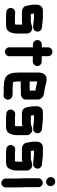

<svg xmlns="http://www.w3.org/2000/svg" viewBox="1007 -1752 857 2912"><g transform="rotate(90 1436.0 -295.5)"><path d="M352 -205C352 -203 353 -193 353 -191V-114C351 -107 349 -100 348 -94V-93H226C215 -93 206 -94 195 -95L175 -97H169C132 -97 101 -66 100 -30C99 6 130 38 166 38H173C182 38 192 41 202 41C211 42 219 42 226 42H352C390 42 415 37 438 20C454 8 459 -5 468 -23C480 -48 488 -83 488 -118V-277C488 -315 450 -355 411 -355C384 -355 358 -348 337 -340C328 -338 320 -336 312 -334H192C190 -343 189 -349 188 -359L186 -377C185 -379 185 -381 185 -382H256C261 -381 265 -381 269 -381L290 -378C314 -376 330 -373 355 -371H359C368 -369 377 -368 385 -368H392C428 -368 459 -400 459 -436C459 -472 428 -503 392 -503H386C377 -503 365 -506 357 -506C347 -506 337 -509 327 -510C302 -512 285 -516 259 -516C252 -517 246 -517 239 -517H134C83 -517 50 -472 50 -425V-383C50 -342 62 -307 67 -269C73 -227 113 -199 160 -199H311C326 -199 338 -203 352 -205Z M697 -594V-501H655C618 -501 587 -471 587 -434C587 -397 618 -366 655 -366H697V-8C697 28 729 59 765 59C801 59 832 28 832 -8V-364H913C950 -364 981 -395 981 -432C981 -469 950 -499 913 -499H832V-594C832 -631 802 -662 765 -662C728 -662 697 -631 697 -594Z M1296 -316H1215V-432C1230 -429 1244 -425 1257 -422C1285 -417 1311 -409 1340 -406L1354 -404V-318C1341 -318 1310 -316 1296 -316ZM1358 -183H1411C1426 -183 1442 -189 1461 -202C1480 -215 1489 -233 1489 -257V-442C1487 -502 1435 -532 1377 -537L1359 -540L1343 -542C1325 -546 1301 -552 1281 -555C1249 -562 1220 -574 1182 -574C1111 -574 1080 -519 1080 -449V-142C1080 -129 1081 -117 1082 -106C1084 -74 1085 -52 1095 -27C1108 7 1127 37 1159 52C1192 66 1231 75 1277 75H1283C1291 76 1299 77 1307 77H1400C1462 98 1513 35 1482 -20C1467 -47 1439 -58 1399 -58H1307C1298 -58 1287 -60 1276 -60C1271 -60 1255 -62 1250 -62L1235 -65C1231 -66 1227 -67 1224 -68C1223 -70 1222 -72 1221 -75C1221 -76 1221 -76 1220 -77C1220 -82 1219 -88 1218 -94C1217 -109 1215 -126 1215 -143V-181H1296C1310 -181 1344 -183 1358 -183Z M1893 -205C1893 -203 1894 -193 1894 -191V-114C1892 -107 1890 -100 1889 -94V-93H1767C1756 -93 1747 -94 1736 -95L1716 -97H1710C1673 -97 1642 -66 1641 -30C1640 6 1671 38 1707 38H1714C1723 38 1733 41 1743 41C1752 42 1760 42 1767 42H1893C1931 42 1956 37 1979 20C1995 8 2000 -5 2009 -23C2021 -48 2029 -83 2029 -118V-277C2029 -315 1991 -355 1952 -355C1925 -355 1899 -348 1878 -340C1869 -338 1861 -336 1853 -334H1733C1731 -343 1730 -349 1729 -359L1727 -377C1726 -379 1726 -381 1726 -382H1797C1802 -381 1806 -381 1810 -381L1831 -378C1855 -376 1871 -373 1896 -371H1900C1909 -369 1918 -368 1926 -368H1933C1969 -368 2000 -400 2000 -436C2000 -472 1969 -503 1933 -503H1927C1918 -503 1906 -506 1898 -506C1888 -506 1878 -509 1868 -510C1843 -512 1826 -516 1800 -516C1793 -517 1787 -517 1780 -517H1675C1624 -517 1591 -472 1591 -425V-383C1591 -342 1603 -307 1608 -269C1614 -227 1654 -199 1701 -199H1852C1867 -199 1879 -203 1893 -205Z M2430 -205C2430 -203 2431 -193 2431 -191V-114C2429 -107 2427 -100 2426 -94V-93H2304C2293 -93 2284 -94 2273 -95L2253 -97H2247C2210 -97 2179 -66 2178 -30C2177 6 2208 38 2244 38H2251C2260 38 2270 41 2280 41C2289 42 2297 42 2304 42H2430C2468 42 2493 37 2516 20C2532 8 2537 -5 2546 -23C2558 -48 2566 -83 2566 -118V-277C2566 -315 2528 -355 2489 -355C2462 -355 2436 -348 2415 -340C2406 -338 2398 -336 2390 -334H2270C2268 -343 2267 -349 2266 -359L2264 -377C2263 -379 2263 -381 2263 -382H2334C2339 -381 2343 -381 2347 -381L2368 -378C2392 -376 2408 -373 2433 -371H2437C2446 -369 2455 -368 2463 -368H2470C2506 -368 2537 -400 2537 -436C2537 -472 2506 -503 2470 -503H2464C2455 -503 2443 -506 2435 -506C2425 -506 2415 -509 2405 -510C2380 -512 2363 -516 2337 -516C2330 -517 2324 -517 2317 -517H2212C2161 -517 2128 -472 2128 -425V-383C2128 -342 2140 -307 2145 -269C2151 -227 2191 -199 2238 -199H2389C2404 -199 2416 -203 2430 -205Z M2683 -448V-265C2683 -248 2683 -231 2684 -214L2686 -164C2687 -149 2688 -135 2687 -122V45C2687 82 2718 113 2755 113C2792 113 2822 82 2822 45V-122C2824 -169 2818 -217 2818 -265V-448C2818 -484 2787 -515 2751 -515C2715 -515 2683 -484 2683 -448ZM2665 -637C2665 -600 2697 -566 2735 -566C2772 -566 2803 -597 2803 -634C2803 -672 2769 -704 2732 -704C2695 -704 2665 -674 2665 -637Z"/></g></svg>

Font: Electronic
Style: UltThk
Weight: 900
Version: Version 1.011